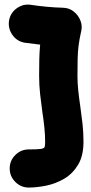

<svg xmlns="http://www.w3.org/2000/svg" viewBox="-20 -760 399 841"><path d="M19.5 -668.9Q24.9 -703.1 53.2 -723.6Q81.5 -744.1 115.7 -738.8Q147.5 -733.9 183.6 -730.5Q219.7 -727.1 255.4 -726.1Q282.7 -725.6 302.7 -709.7Q322.8 -693.8 332 -670.7Q341.3 -647.5 335.9 -624.5Q327.6 -587.4 324.2 -560.3Q320.8 -533.2 320.1 -503.4Q319.3 -473.6 319.3 -427.2Q319.3 -396.5 322.8 -363.5Q326.2 -330.6 331.5 -295.4Q336.9 -258.3 341.3 -219Q345.7 -179.7 345.7 -139.2Q345.7 -77.6 322 -38.3Q298.3 1 261.5 22.7Q224.6 44.4 183.1 53Q141.6 61.5 106 61.5Q71.8 61.5 47.1 36.9Q22.5 12.2 22.5 -22Q22.5 -56.6 47.1 -81.1Q71.8 -105.5 106 -105.5Q144 -105.5 158.9 -107.7Q173.8 -109.9 175.8 -116.9Q177.7 -124 177.7 -139.2Q177.7 -169.4 174.3 -202.1Q170.9 -234.9 165.5 -270Q160.2 -307.6 155.8 -346.9Q151.4 -386.2 151.4 -427.2Q151.4 -467.8 152.1 -500Q152.8 -532.2 155.8 -564.5Q121.6 -568.4 89.4 -572.8Q55.2 -578.1 34.9 -606.4Q14.6 -634.8 19.5 -668.9Z"/></svg>

Font: Mikhak Black
Style: Regular
Weight: 900
Designer: Amin Abedi
Version: Version 3.3